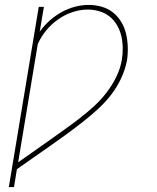

<svg xmlns="http://www.w3.org/2000/svg" viewBox="-20 -558 640 783"><path d="M16 205 138 -530H159L142 -429Q160 -454 182.5 -474Q205 -494 231 -508.5Q257 -523 285.5 -530.5Q314 -538 342 -538Q369 -538 395 -530.5Q421 -523 441 -507Q461 -491 474.5 -468.5Q488 -446 494 -420.5Q500 -395 501 -367Q502 -339 498 -312Q491 -275 474 -238.5Q457 -202 432 -170Q407 -138 376.5 -110.5Q346 -83 314 -58Q282 -33 249 -9Q216 15 182.5 38.5Q149 62 116 85Q83 108 49 132L37 205ZM54 104Q85 82 116.5 60Q148 38 179.5 15.5Q211 -7 242 -29Q273 -51 303.5 -74.5Q334 -98 362.5 -124Q391 -150 414.5 -180.5Q438 -211 454.5 -245Q471 -279 477 -315Q481 -339 480.5 -364Q480 -389 474.5 -412Q469 -435 457 -455.5Q445 -476 427 -490.5Q409 -505 385.5 -512Q362 -519 338 -519Q307 -519 275.5 -508.5Q244 -498 217 -479Q190 -460 168.5 -434Q147 -408 134 -378Z"/></svg>

Font: Iosevka Curly Slab ThEx
Style: Italic
Weight: 100
Width: 7
Italic angle: -9°
Monospace: yes
Designer: Belleve Invis
Foundry: Belleve Invis
Version: Version 11.1.0; ttfautohint (v1.8.3)